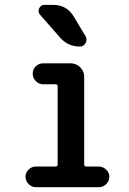

<svg xmlns="http://www.w3.org/2000/svg" viewBox="-20 -785 540 805"><path d="M130.9 0Q113.3 0 100.1 -13.2Q86.9 -26.4 86.9 -43.9Q86.9 -61.5 100.1 -74.2Q113.3 -86.9 130.9 -86.9H212.9Q221.7 -86.9 221.7 -95.7V-423.8Q221.7 -431.6 212.9 -431.6H161.1Q143.6 -431.6 130.4 -444.8Q117.2 -458 117.2 -476.1Q117.2 -494.1 129.9 -506.8Q142.6 -519.5 161.1 -519.5H276.4Q299.8 -519.5 316.4 -502.9Q333 -486.3 333 -462.9V-95.7Q333 -86.9 341.8 -86.9H393.6Q411.1 -86.9 424.8 -74.2Q438.5 -61.5 438.5 -43.9Q438.5 -26.4 425.3 -13.2Q412.1 0 393.6 0ZM203.1 -764.6Q259.8 -764.6 289.1 -715.8L338.9 -632.8Q346.7 -619.1 338.9 -604.5Q331.1 -589.8 315.4 -589.8Q264.6 -589.8 232.4 -627L148.4 -722.7Q137.7 -734.4 144 -749.5Q150.4 -764.6 167 -764.6Z"/></svg>

Font: Rounded Mgen+ 1m medium
Style: Regular
Weight: 500
Designer: [Source Han Sans]
Ryoko NISHIZUKA  (kana & ideographs); Paul D. Hunt (Latin, Greek & Cyrillic); Wenlong ZHANG  (bopomofo
Version: Version 1.059.20150602